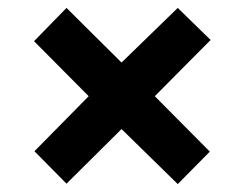

<svg xmlns="http://www.w3.org/2000/svg" viewBox="-20 -596 619 485"><path d="M429 -576 512 -495 371 -353 510 -213 429 -131 287 -270 148 -132 67 -214 204 -353 66 -492 148 -576 287 -438Z"/></svg>

Font: Noto Kufi Arabic ExtraBold
Style: Regular
Weight: 800
Designer: Monotype Design Team, David Williams, Khaled Hosny
Foundry: Google LLC
Version: Version 2.109; ttfautohint (v1.8.4.7-5d5b)